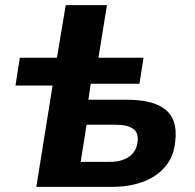

<svg xmlns="http://www.w3.org/2000/svg" viewBox="-20 -725 758 745"><path d="M121 0 184 -393H40L57 -501H201L235 -705H395L362 -501H537L521 -400H332L323 -338H472Q576 -338 623 -299Q670 -260 660 -177Q655 -119 622 -79.5Q589 -40 536 -20Q483 0 415 0ZM293 -97H407Q452 -97 481 -117Q510 -137 514 -176Q518 -211 495.5 -226Q473 -241 431 -241H316Z"/></svg>

Font: Nunito Sans 8pt ExtraBold
Style: Italic
Weight: 800
Italic angle: -9°
Version: Version 3.101;gftools[0.9.27]